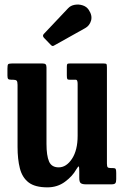

<svg xmlns="http://www.w3.org/2000/svg" viewBox="-20 -793 532 826"><path d="M55.5 -161.5V-428Q55.5 -442 51.5 -446Q47.5 -450 36 -450H28.5Q18 -450 15 -453.5Q12 -457 12 -468V-497.5Q12 -513 15 -516.5Q18 -520 33 -520H162Q173 -520 176.5 -516Q180 -512 180 -502.5V-174.5Q180 -123.5 191 -98.2Q202 -73 232.5 -73Q265.5 -73 289.8 -110Q314 -147 314 -209V-432Q314 -450 306.5 -450H279Q271.5 -450 269.5 -453.2Q267.5 -456.5 267.5 -469.5V-505.5Q267.5 -515 269.5 -517.5Q271.5 -520 281 -520H423.5Q435.5 -520 437.8 -517.5Q440 -515 440 -502.5V-89.5Q440 -76.5 443.5 -73.2Q447 -70 457.5 -70H466Q475.5 -70 477.8 -65.8Q480 -61.5 480 -48.5V-22Q480 -9 476 -4.5Q472 0 460 0H349.5Q334.5 0 327.8 -4.8Q321 -9.5 321 -27.5V-53.5Q321 -74.5 319 -76.8Q317 -79 308 -64Q292 -35 259.5 -11Q227 13 184 13Q130.5 13 103 -8.2Q75.5 -29.5 65.5 -68.8Q55.5 -108 55.5 -161.5ZM198 -600.5 169 -630.5Q161 -639.5 169 -647.5L273 -757.5Q283.5 -769 300.8 -772.2Q318 -775.5 335 -770.2Q352 -765 361.5 -751Q378 -726.5 371.8 -704.5Q365.5 -682.5 346.5 -672L216 -599Q210 -595 206.5 -595Q203 -595 198 -600.5Z"/></svg>

Font: Besley* Condensed Semi
Style: Regular
Weight: 600
Width: 3
Designer: Owen Earl
Foundry: indestructible type*
Version: Version 3.000; ttfautohint (v1.8.3)